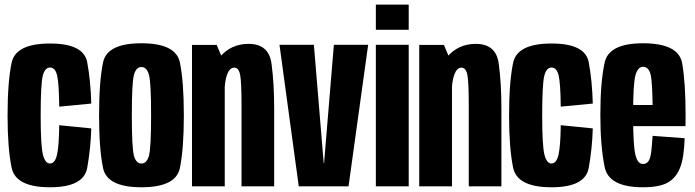

<svg xmlns="http://www.w3.org/2000/svg" viewBox="-20 -788 2938 812"><path d="M191.5 4Q334 4 348.8 -77.8Q363.5 -159.5 366 -245L230.5 -258.5Q229.5 -170 221 -133.2Q212.5 -96.5 191.5 -96.5Q171 -96.5 161.5 -134Q152 -171.5 152 -298.5Q152 -433.5 161 -468Q170 -502.5 191.5 -502.5Q213.5 -502.5 221.5 -469.2Q229.5 -436 230.5 -337L366 -350Q363.5 -446 348.8 -525Q334 -604 191.5 -604Q46 -604 29 -522.2Q12 -440.5 12 -298.5Q12 -162.5 29 -79.2Q46 4 191.5 4Z M578 4Q724 4 740.8 -77.5Q757.5 -159 757.5 -300.5Q757.5 -442.5 740.8 -523.8Q724 -605 578 -605Q432.5 -605 415.8 -523.8Q399 -442.5 399 -300.5Q399 -159 415.8 -77.5Q432.5 4 578 4ZM578 -96.5Q555.5 -96.5 546.5 -129.5Q537.5 -162.5 537.5 -300Q537.5 -438.5 546.5 -471.5Q555.5 -504.5 578 -504.5Q601 -504.5 610 -471.5Q619 -438.5 619 -300Q619 -162.5 610 -129.5Q601 -96.5 578 -96.5Z M792 0H930.5V-517L896.5 -598H792ZM1001.5 0H1139.5V-330.5Q1139.5 -436 1128.2 -519.2Q1117 -602.5 1031 -602.5Q956.5 -602.5 909 -546Q861.5 -489.5 861.5 -407L929.5 -392.5Q929.5 -444 940.5 -473Q951.5 -502 970.5 -502Q989.5 -502 995.5 -471.8Q1001.5 -441.5 1001.5 -338.5Z M1243.5 0H1454L1537 -598.5H1392L1350.5 -98H1349L1307.5 -598.5H1162Z M1569.5 0H1708.5V-598.5H1569.5ZM1569.5 -768.5V-662H1708.5V-768.5Z M1753 0H1891.5V-517L1857.5 -598H1753ZM1962.5 0H2100.5V-330.5Q2100.5 -436 2089.2 -519.2Q2078 -602.5 1992 -602.5Q1917.5 -602.5 1870 -546Q1822.5 -489.5 1822.5 -407L1890.5 -392.5Q1890.5 -444 1901.5 -473Q1912.5 -502 1931.5 -502Q1950.5 -502 1956.5 -471.8Q1962.5 -441.5 1962.5 -338.5Z M2312.5 4Q2455 4 2469.8 -77.8Q2484.5 -159.5 2487 -245L2351.5 -258.5Q2350.5 -170 2342 -133.2Q2333.5 -96.5 2312.5 -96.5Q2292 -96.5 2282.5 -134Q2273 -171.5 2273 -298.5Q2273 -433.5 2282 -468Q2291 -502.5 2312.5 -502.5Q2334.5 -502.5 2342.5 -469.2Q2350.5 -436 2351.5 -337L2487 -350Q2484.5 -446 2469.8 -525Q2455 -604 2312.5 -604Q2167 -604 2150 -522.2Q2133 -440.5 2133 -298.5Q2133 -162.5 2150 -79.2Q2167 4 2312.5 4Z M2699.5 4V-94.5Q2676.5 -94.5 2667.5 -132.5Q2657.5 -169.5 2657.5 -301Q2657.5 -435.5 2667.5 -470Q2677.5 -505.5 2699.5 -505.5Q2723.5 -505.5 2732 -471.5Q2738.5 -440.5 2740 -344H2645V-254.5H2879Q2879.5 -277 2879.5 -301Q2879.5 -440.5 2864.5 -523Q2847.5 -605 2699.5 -605Q2554 -605 2537 -522.5Q2519 -440.5 2519 -301.5Q2519 -170.5 2537 -83Q2553 4 2699.5 4ZM2699.5 -94.5V4Q2770 4 2805 -16.5Q2840 -36.5 2856.5 -79.5Q2873 -121.5 2875.5 -203.5L2740 -213.5Q2737.5 -174.5 2734 -144.5Q2730 -115 2721 -104.5Q2713 -94.5 2699.5 -94.5Z"/></svg>

Font: Anybody ExtraCondensed
Style: Bold
Weight: 700
Width: 2
Version: Version 1.113;gftools[0.9.25]